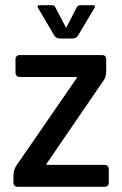

<svg xmlns="http://www.w3.org/2000/svg" viewBox="-20 -723 472 743"><path d="M212 -574Q198 -574 191 -584L128 -691Q120 -703 135 -703H180Q192 -703 195 -693L236 -615L276 -693Q281 -703 292 -703H338Q353 -703 345 -691L281 -584Q274 -574 260 -574ZM32 -17V-43Q32 -68 46 -86L277 -421V-425H58Q40 -425 40 -443V-493Q40 -510 58 -510H374Q391 -510 391 -493V-447Q391 -423 379 -409L160 -89V-85H383Q401 -85 401 -67V-17Q401 0 383 0H50Q32 0 32 -17Z"/></svg>

Font: Rajdhani Semibold
Style: Regular
Weight: 600
Designer: Satya Rajpurohit, Jyotish Sonowal
Foundry: Indian Type Foundry
Version: Version 1.200;PS 1.0;hotconv 1.0.78;makeotf.lib2.5.61930; tt